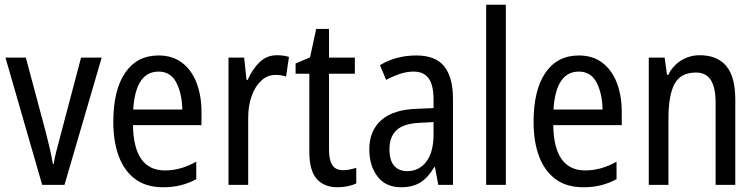

<svg xmlns="http://www.w3.org/2000/svg" viewBox="-20 -780 3191 810"><path d="M158 0 3 -537H89L174 -219Q182 -188 190 -153.5Q198 -119 203 -89H207Q209 -108 217 -139.5Q225 -171 234 -204L322 -537H409L252 0Z M649 -546Q708 -546 748.5 -515Q789 -484 809.5 -430Q830 -376 830 -308V-252H541Q544 -61 676 -61Q743 -61 808 -98V-24Q776 -7 742.5 1.5Q709 10 668 10Q597 10 550.5 -24.5Q504 -59 481 -121Q458 -183 458 -265Q458 -400 508 -473Q558 -546 649 -546ZM649 -478Q552 -478 542 -318H749Q748 -385 724 -431.5Q700 -478 649 -478Z M1148 -547Q1160 -547 1173 -545.5Q1186 -544 1199 -540L1187 -457Q1167 -464 1142 -464Q1109 -464 1083 -440.5Q1057 -417 1042 -376Q1027 -335 1027 -282V0H944V-537H1010L1020 -443H1025Q1045 -489 1075.5 -518Q1106 -547 1148 -547Z M1427 -62Q1441 -62 1456 -65Q1471 -68 1483 -72V-6Q1468 1 1447.5 5.5Q1427 10 1404 10Q1348 10 1316.5 -25Q1285 -60 1285 -140V-469H1227V-512L1288 -538L1314 -658H1368V-537H1477V-469H1368V-148Q1368 -105 1382 -83.5Q1396 -62 1427 -62Z M1736 -546Q1818 -546 1854.5 -499.5Q1891 -453 1891 -363V0H1829L1815 -75H1812Q1787 -32 1754.5 -11Q1722 10 1672 10Q1607 10 1572.5 -35.5Q1538 -81 1538 -150Q1538 -229 1589 -273.5Q1640 -318 1739 -321L1809 -324V-359Q1809 -422 1788 -450Q1767 -478 1725 -478Q1697 -478 1668 -468.5Q1639 -459 1609 -443L1583 -505Q1615 -525 1654 -535.5Q1693 -546 1736 -546ZM1752 -262Q1683 -259 1653 -231Q1623 -203 1623 -151Q1623 -103 1643 -80.5Q1663 -58 1698 -58Q1748 -58 1778.5 -98Q1809 -138 1809 -213V-265Z M2114 0H2031V-760H2114Z M2422 -546Q2481 -546 2521.5 -515Q2562 -484 2582.5 -430Q2603 -376 2603 -308V-252H2314Q2317 -61 2449 -61Q2516 -61 2581 -98V-24Q2549 -7 2515.5 1.5Q2482 10 2441 10Q2370 10 2323.5 -24.5Q2277 -59 2254 -121Q2231 -183 2231 -265Q2231 -400 2281 -473Q2331 -546 2422 -546ZM2422 -478Q2325 -478 2315 -318H2522Q2521 -385 2497 -431.5Q2473 -478 2422 -478Z M2932 -547Q3006 -547 3044 -501.5Q3082 -456 3082 -360V0H2999V-347Q2999 -410 2979 -442Q2959 -474 2916 -474Q2852 -474 2826 -426.5Q2800 -379 2800 -279V0H2717V-537H2784L2794 -464H2799Q2819 -504 2854.5 -525.5Q2890 -547 2932 -547Z"/></svg>

Font: Noto Sans Myanmar Condensed
Style: Regular
Weight: 400
Width: 3
Designer: Monotype Design Team
Foundry: Monotype Imaging Inc.
Version: Version 2.107; ttfautohint (v1.8.4.7-5d5b)